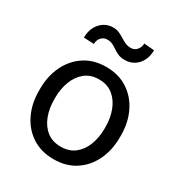

<svg xmlns="http://www.w3.org/2000/svg" viewBox="-177 -860 923 989"><g transform="rotate(30 285.0 -365.0)"><path d="M44.9 -258.3V-269.5Q44.9 -346.2 74.2 -406.7Q103.5 -467.3 157.2 -502.7Q210.9 -538.1 284.7 -538.1Q359.4 -538.1 413.3 -502.7Q467.3 -467.3 496.6 -406.7Q525.9 -346.2 525.9 -269.5V-258.3Q525.9 -182.1 496.6 -121.3Q467.3 -60.5 413.6 -25.4Q359.9 9.8 285.6 9.8Q211.4 9.8 157.5 -25.4Q103.5 -60.5 74.2 -121.3Q44.9 -182.1 44.9 -258.3ZM135.3 -269.5V-258.3Q135.3 -206.1 151.9 -161.9Q168.5 -117.7 201.9 -91.1Q235.4 -64.5 285.6 -64.5Q335.4 -64.5 368.7 -91.1Q401.9 -117.7 418.5 -161.9Q435.1 -206.1 435.1 -258.3V-269.5Q435.1 -321.3 418.2 -365.5Q401.4 -409.7 368.2 -436.8Q335 -463.9 284.7 -463.9Q234.9 -463.9 201.7 -436.8Q168.5 -409.7 151.9 -365.5Q135.3 -321.3 135.3 -269.5ZM393.1 -740.2 454.1 -734.9Q454.1 -699.2 439.9 -672.4Q425.8 -645.5 402.1 -630.9Q378.4 -616.2 348.6 -616.2Q323.7 -616.2 307.6 -623.3Q291.5 -630.4 278.8 -639.4Q266.1 -648.4 252.2 -655.5Q238.3 -662.6 217.8 -662.6Q197.3 -662.6 183.3 -647Q169.4 -631.3 169.4 -608.4L108.4 -611.3Q108.4 -647 122.3 -674.1Q136.2 -701.2 160.2 -716.6Q184.1 -731.9 213.4 -731.9Q234.4 -731.9 250.2 -724.9Q266.1 -717.8 280.3 -708.7Q294.4 -699.7 309.6 -692.6Q324.7 -685.5 344.2 -685.5Q364.7 -685.5 378.9 -701.4Q393.1 -717.3 393.1 -740.2Z"/></g></svg>

Font: Vazirmatn
Style: Regular
Weight: 400
Designer: Saber Rastikerdar
Foundry: Saber Rastikerdar
Version: Version 33.003;September 2, 2022;FontCreator 14.0.0.2862 64-